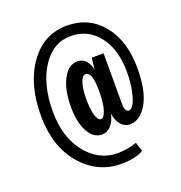

<svg xmlns="http://www.w3.org/2000/svg" viewBox="-170 -906 1220 1292"><g transform="rotate(-20 440.0 -260.0)"><path d="M620 -500V-140Q620 -80 650 -80Q665 -80 681.5 -105Q698 -130 711.5 -190Q725 -250 725 -330Q725 -490 649.5 -587.5Q574 -685 450 -685Q323 -685 244 -563Q165 -441 165 -249Q165 -63 256.5 50.5Q348 164 480 164Q549 164 618 140L639 205Q582 240 480 240Q310 240 195 105.5Q80 -29 80 -249Q80 -475 182 -617.5Q284 -760 450 -760Q608 -760 704 -642Q800 -524 800 -330Q800 -164 749 -77Q698 10 625 10Q588 10 561.5 -20Q535 -50 528 -101Q517 -51 490 -20.5Q463 10 425 10Q364 10 327 -57.5Q290 -125 290 -235Q290 -358 330.5 -434Q371 -510 435 -510Q472 -510 496.5 -482Q521 -454 525 -414L535 -500ZM453 -90Q474 -90 489.5 -137Q505 -184 505 -268Q505 -343 493.5 -376.5Q482 -410 457 -410Q434 -410 419.5 -366Q405 -322 405 -249Q405 -178 418 -134Q431 -90 453 -90Z"/></g></svg>

Font: Gully ECD Medium
Style: Regular
Weight: 500
Width: 2
Designer: jaikishan Patel
Foundry: MagicType
Version: Version 1.000;Glyphs 3.2 (3242)